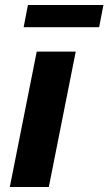

<svg xmlns="http://www.w3.org/2000/svg" viewBox="-20 -743 431 763"><path d="M126 -538H281L174 0H19ZM91 -723H391L374 -635H74Z"/></svg>

Font: Montserrat Alternates
Style: Bold Italic
Weight: 700
Italic angle: -11.3°
Designer: Julieta Ulanovsky
Foundry: Julieta Ulanovsky
Version: Version 7.200